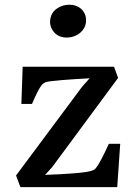

<svg xmlns="http://www.w3.org/2000/svg" viewBox="-20 -774 550 794"><path d="M46.4 -48.3 319.3 -415 350.6 -450.2Q320.8 -448.7 290.3 -446.8Q259.8 -444.8 234.1 -442.6Q208.5 -440.4 190.7 -438.2Q172.9 -436 168.5 -434.1Q163.1 -431.6 158.2 -428Q153.3 -424.3 147.2 -415Q141.1 -405.8 132.8 -389.2Q124.5 -372.6 112.3 -344.2H68.4L73.7 -498H451.7L468.3 -451.7L195.8 -83L166.5 -50.8Q196.8 -51.8 228.3 -53.5Q259.8 -55.2 287.1 -57.4Q314.5 -59.6 335.4 -62.7Q356.4 -65.9 365.7 -70.3Q367.7 -71.3 371.1 -73.5Q374.5 -75.7 381.6 -85.7Q388.7 -95.7 400.1 -117.4Q411.6 -139.2 430.2 -179.2H477.1L464.8 0H64.5ZM255.4 -618.7Q239.7 -618.7 227.1 -624Q214.4 -629.4 205.6 -638.4Q196.8 -647.5 191.9 -659.4Q187 -671.4 187 -685.1Q187 -697.3 191.9 -709.7Q196.8 -722.2 207 -731.9Q217.3 -741.7 232.7 -748Q248 -754.4 268.6 -754.4Q282.2 -754.4 294.7 -749.8Q307.1 -745.1 316.2 -736.8Q325.2 -728.5 330.6 -716.6Q335.9 -704.6 335.9 -689.9Q335.9 -673.8 329.3 -660.9Q322.8 -647.9 311.5 -638.4Q300.3 -628.9 285.6 -623.8Q271 -618.7 255.4 -618.7Z"/></svg>

Font: Donegal One
Style: Regular
Weight: 400
Designer: Gary Lonergan
Foundry: Sorkin Type Co.
Version: Version 1.004